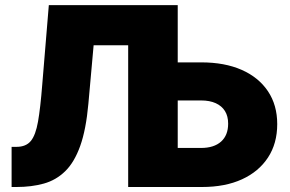

<svg xmlns="http://www.w3.org/2000/svg" viewBox="-20 -748 1158 768"><path d="M26.4 0V-160.6H45.9Q84 -160.6 103.3 -184.1Q122.6 -207.5 132.1 -261.7Q141.6 -315.9 148.9 -408.7L175.3 -727.5H505.9V-566.9H354.5L333.5 -333Q324.2 -229.5 300.8 -164.1Q277.3 -98.6 240.7 -63Q204.1 -27.3 155.3 -13.7Q106.4 0 45.9 0ZM614.3 -498.5H785.2Q878.9 -498.5 946.8 -468.5Q1014.6 -438.5 1051.8 -383.1Q1088.9 -327.6 1088.9 -251.5Q1088.9 -174.3 1052 -117.9Q1015.1 -61.5 948 -30.8Q880.9 0 788.1 0H492.7V-727.5H690.9V-156.2H784.2Q835.9 -156.2 864.3 -181.6Q892.6 -207 892.6 -253.4Q892.6 -283.2 879.9 -303.7Q867.2 -324.2 843 -335.2Q818.8 -346.2 784.2 -346.2H614.3Z"/></svg>

Font: Inter 16pt Black
Style: Regular
Weight: 900
Version: Version 4.001;git-66647c0bb